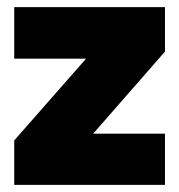

<svg xmlns="http://www.w3.org/2000/svg" viewBox="-20 -520 504 540"><path d="M20 -125 222 -355H20V-500H444V-375L242 -144H444V0H20Z"/></svg>

Font: Oak Sans Black
Style: Regular
Weight: 900
Designer: Erik Kennedy, Walven
Foundry: Erik Kennedy, Walven
Version: Version 1.000